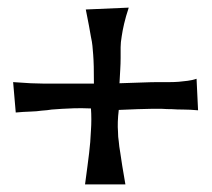

<svg xmlns="http://www.w3.org/2000/svg" viewBox="-20 -568 558 506"><path d="M206.1 -543 319.3 -547.9Q311.5 -524.4 307.1 -505.4Q302.7 -486.3 300.8 -472.7Q297.9 -456.1 297.9 -443.4V-415Q297.9 -401.4 296.9 -384.8Q295.9 -368.2 294.9 -348.6Q330.1 -349.6 355 -350.6Q379.9 -351.6 396.5 -351.6H427.7Q439.5 -351.6 451.2 -352.5Q461.9 -353.5 474.1 -355Q486.3 -356.4 498 -360.4L502 -277.3Q480.5 -279.3 463.4 -279.3Q446.3 -279.3 433.6 -280.3Q418.9 -280.3 407.2 -281.2H377.9Q363.3 -281.2 342.3 -280.3Q321.3 -279.3 293 -278.3Q291 -261.7 290.5 -247.1Q290 -232.4 291 -220.7Q291 -207 293 -195.3Q293.9 -182.6 296.9 -166Q298.8 -151.4 302.2 -130.9Q305.7 -110.4 310.5 -82H204.1Q208 -108.4 210.4 -129.4Q212.9 -150.4 214.8 -164.1Q216.8 -180.7 217.8 -193.4Q218.8 -209 219.7 -224.6Q220.7 -238.3 220.7 -253.4Q220.7 -268.6 219.7 -282.2Q195.3 -283.2 176.3 -282.7Q157.2 -282.2 143.6 -281.2Q127.9 -280.3 116.2 -279.3Q104.5 -277.3 89.8 -276.4Q77.1 -274.4 59.6 -273.9Q42 -273.4 21.5 -271.5L14.6 -351.6Q41 -349.6 61 -348.6Q81.1 -347.7 94.7 -347.7H121.1H150.4H227.5Q227.5 -373 227.1 -392.1Q226.6 -411.1 225.6 -423.8Q224.6 -438.5 223.6 -447.3Q222.7 -457 219.7 -470.7Q217.8 -482.4 214.4 -500.5Q210.9 -518.6 206.1 -543Z"/></svg>

Font: Lakki Reddy
Style: Regular
Weight: 400
Designer: Appaji Ambarisha Darbha
Version: Version 1.0.4; ttfautohint (v1.2.42-39fb)